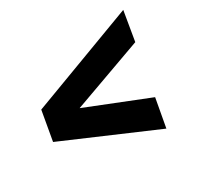

<svg xmlns="http://www.w3.org/2000/svg" viewBox="-108 -611 726 707"><g transform="rotate(-30 255.5 -258.0)"><path d="M411 -29 25 -195 47 -320 492 -487 471 -362 172 -254 433 -150Z"/></g></svg>

Font: Archivo ExtraCondensed ExtraBold
Style: Italic
Weight: 800
Width: 2
Italic angle: -10°
Designer: Hector Gatti
Foundry: Omnibus-Type
Version: Version 2.001